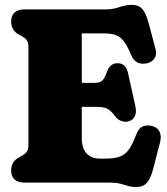

<svg xmlns="http://www.w3.org/2000/svg" viewBox="-20 -738 676 776"><path d="M208.5 -403H363Q383 -403 393 -412.2Q403 -421.5 411 -444.5Q418.5 -466.5 429.8 -474.5Q441 -482.5 455.5 -482.5Q488 -482.5 497 -444.5L527 -309.5Q532.5 -284.5 525.5 -269.2Q518.5 -254 502.5 -248.5Q487 -243 471 -248.8Q455 -254.5 444 -269.5Q434 -283.5 424.8 -291.2Q415.5 -299 402.8 -302.5Q390 -306 369 -306H208.5ZM25 -651Q25 -674.5 38.8 -687.2Q52.5 -700 78.5 -700H405Q430 -700 447.2 -704.8Q464.5 -709.5 479.5 -714Q494.5 -718.5 511.5 -718.5Q540.5 -718.5 555 -701.8Q569.5 -685 580 -647.5L608.5 -540Q614.5 -517 604.5 -502.2Q594.5 -487.5 575.5 -482.5Q555 -477.5 537.8 -484.5Q520.5 -491.5 510 -516Q498.5 -543.5 487.8 -560.8Q477 -578 464.5 -587.2Q452 -596.5 436.2 -599.8Q420.5 -603 398.5 -603H310.5V-180.5Q310.5 -139 329.8 -118Q349 -97 384 -97H408Q442.5 -97 464.2 -105Q486 -113 501 -134Q516 -155 530.5 -194Q539.5 -218.5 555.5 -226.2Q571.5 -234 593.5 -229Q616 -224 624.8 -206Q633.5 -188 626.5 -161.5L598.5 -53Q588.5 -16.5 573.8 0.8Q559 18 528 18Q512 18 497.8 13.5Q483.5 9 466 4.5Q448.5 0 423.5 0H78.5Q52.5 0 38.8 -12.8Q25 -25.5 25 -49Q25 -84.5 56 -101.5L71 -110Q85 -118 90 -127.2Q95 -136.5 95 -153V-547Q95 -563.5 90 -572.8Q85 -582 71 -590L56 -598.5Q25 -615.5 25 -651Z"/></svg>

Font: Fraunces 144pt S100 Black
Style: Regular
Weight: 900
Version: Version 1.000